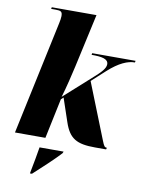

<svg xmlns="http://www.w3.org/2000/svg" viewBox="-103 -832 857 1125"><g transform="rotate(10 325.0 -269.5)"><path d="M504 5H570L573 -5C559 -5 555 -12 543 -42L411 -374L491 -447C555 -505 606 -526 648 -526L650 -536H392L390 -526C449 -526 490 -520 490 -487C490 -461 461 -433 426 -402L260 -253C280 -320 296 -389 308 -442L378 -760H112L110 -750H137C169 -750 177 -745 177 -718C177 -707 174 -690 171 -676L27 0H208L258 -238L272 -251L319 -112C350 -20 395 5 504 5ZM156 215 155 221H167C212 180 289 109 323 71L327 61H184C176 109 169 150 156 215Z"/></g></svg>

Font: Noto Serif Display SemiCondensed Black
Style: Italic
Weight: 900
Width: 4
Italic angle: -12°
Designer: Monotype Design Team
Foundry: Monotype Imaging Inc.
Version: Version 2.009